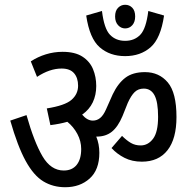

<svg xmlns="http://www.w3.org/2000/svg" viewBox="-20 -849 795 804"><path d="M462 -780Q462 -804 474.5 -816.5Q487 -829 504 -829Q522 -829 534 -816.5Q546 -804 546 -780Q546 -757 534 -743.5Q522 -730 504 -730Q487 -730 474.5 -743.5Q462 -757 462 -780ZM667 -784Q653 -688 610.5 -651Q568 -614 504 -614Q440 -614 397.5 -651Q355 -688 341 -784L407 -803Q416 -729 440.5 -703.5Q465 -678 504 -678Q543 -678 567.5 -703.5Q592 -729 601 -803ZM396 -209Q396 -138 355.5 -101.5Q315 -65 253 -65Q202 -65 161.5 -89.5Q121 -114 87.5 -175Q54 -236 23 -344L91 -367Q123 -254 158 -194.5Q193 -135 247 -135Q282 -135 301 -158.5Q320 -182 320 -225Q320 -258 304 -288Q288 -318 262 -339Q231 -330 191 -325L176 -395Q252 -407 279.5 -431Q307 -455 307 -490Q307 -523 290 -542.5Q273 -562 238 -562Q188 -562 135 -527L109 -592Q138 -611 172 -621.5Q206 -632 242 -632Q294 -632 325 -612Q356 -592 369.5 -559.5Q383 -527 383 -489Q383 -451 368.5 -420.5Q354 -390 324 -369Q345 -344 369 -344Q386 -344 399.5 -355Q413 -366 424 -391L452 -454Q474 -500 505 -523.5Q536 -547 587 -547Q646 -547 682.5 -504Q719 -461 719 -359Q719 -268 681.5 -220Q644 -172 574 -172Q533 -172 501.5 -188Q470 -204 447 -229L491 -280Q510 -261 528 -250.5Q546 -240 569 -240Q600 -240 621 -268Q642 -296 642 -360Q642 -422 627 -450Q612 -478 582 -478Q559 -478 544 -463.5Q529 -449 515 -418L493 -363Q474 -318 448.5 -297.5Q423 -277 385 -277H383Q396 -246 396 -209Z"/></svg>

Font: Noto Sans Devanagari Condensed
Style: Regular
Weight: 400
Width: 3
Designer: Jelle Bosma - Monotype Design Team
Foundry: Monotype Imaging Inc.
Version: Version 2.004; ttfautohint (v1.8.4.7-5d5b)